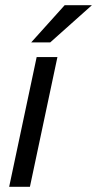

<svg xmlns="http://www.w3.org/2000/svg" viewBox="-20 -720 374 740"><path d="M15.3 0 121.3 -500H201.3L95.3 0ZM334.3 -700 173.7 -556.7H100.3L229.3 -700Z"/></svg>

Font: Epunda Slab Light
Style: Italic
Weight: 300
Italic angle: -12°
Designer: Simon Atzbach
Foundry: typofactur
Version: Version 1.102